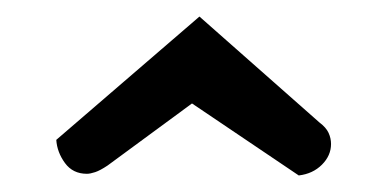

<svg xmlns="http://www.w3.org/2000/svg" viewBox="-20 -418 470 232"><path d="M85 -208Q68 -208 58.5 -221Q49 -234 48 -249L221 -398L366 -270Q374 -264 377 -257.5Q380 -251 380 -244Q380 -230 369 -219Q358 -208 341 -206L212 -293L110 -218Q101 -212 95 -210Q89 -208 85 -208Z"/></svg>

Font: Yanone Kaffeesatz
Style: Regular
Weight: 400
Designer: Yanone (Cyrillic: Daniel Pouzeot, Huerta Tipografica, and Cyreal)
Foundry: Yanone
Version: Version 2.003